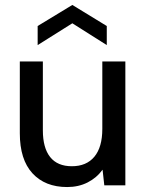

<svg xmlns="http://www.w3.org/2000/svg" viewBox="-20 -748 596 775"><path d="M486 0H401L394 -63Q370 -30 333.5 -11.5Q297 7 251 7Q162 7 111 -48.5Q60 -104 60 -210V-500H153V-222Q153 -151 182.5 -114Q212 -77 270 -77Q329 -77 361 -115.5Q393 -154 393 -228V-500H486ZM132 -643 272 -728 411 -643V-566L272 -654L132 -566Z"/></svg>

Font: AF Albert Sans Medium
Style: Regular
Weight: 500
Designer: Andreas Rasmussen
Foundry: a.Foundry
Version: Version 1.300;Glyphs 3.2 (3231)